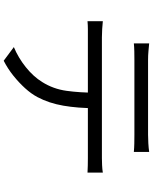

<svg xmlns="http://www.w3.org/2000/svg" viewBox="86 -866 828 1040"><g transform="rotate(90 500.0 -346.0)"><path d="M215 -740Q236 -738 258.5 -736Q281 -734 305 -734Q323 -734 363.5 -734Q404 -734 456 -734Q508 -734 560 -734Q612 -734 652.5 -734Q693 -734 710 -734Q731 -734 756.5 -735.5Q782 -737 803 -740V-657Q781 -659 756.5 -659.5Q732 -660 710 -660Q693 -660 653 -660Q613 -660 561 -660Q509 -660 457 -660Q405 -660 364 -660Q323 -660 306 -660Q282 -660 258 -659.5Q234 -659 215 -657ZM95 -489Q116 -487 137.5 -485.5Q159 -484 182 -484Q195 -484 233.5 -484Q272 -484 327.5 -484Q383 -484 447 -484Q511 -484 575 -484Q639 -484 694 -484Q749 -484 787.5 -484Q826 -484 837 -484Q853 -484 875 -485Q897 -486 915 -489V-406Q899 -407 877.5 -407.5Q856 -408 837 -408Q826 -408 787.5 -408Q749 -408 694 -408Q639 -408 575 -408Q511 -408 447 -408Q383 -408 327.5 -408Q272 -408 233.5 -408Q195 -408 182 -408Q160 -408 138 -408Q116 -408 95 -406ZM566 -448Q566 -354 552.5 -275.5Q539 -197 506 -135Q488 -101 457.5 -67.5Q427 -34 389.5 -4Q352 26 309 48L235 -7Q293 -31 344 -72Q395 -113 424 -160Q462 -220 472 -292.5Q482 -365 482 -448Z"/></g></svg>

Font: Noto Sans KR
Style: Regular
Weight: 400
Designer: Ryoko NISHIZUKA  (kana, bopomofo & ideographs); Paul D. Hunt (Latin, Greek & Cyrillic); Sandoll Communications , Soo-you
Foundry: Adobe
Version: Version 2.004-H2;hotconv 1.0.118;makeotfexe 2.5.65603